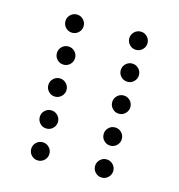

<svg xmlns="http://www.w3.org/2000/svg" viewBox="-96 -739 739 794"><g transform="rotate(15 273.5 -341.5)"><path d="M175.8 -615.2Q175.8 -599.1 164.3 -587.6Q152.8 -576.2 136.7 -576.2Q120.6 -576.2 109.1 -587.6Q97.7 -599.1 97.7 -615.2Q97.7 -631.3 109.1 -642.8Q120.6 -654.3 136.7 -654.3Q152.8 -654.3 164.3 -642.8Q175.8 -631.3 175.8 -615.2ZM449.2 -615.2Q449.2 -599.1 437.7 -587.6Q426.3 -576.2 410.2 -576.2Q394 -576.2 382.6 -587.6Q371.1 -599.1 371.1 -615.2Q371.1 -631.3 382.6 -642.8Q394 -654.3 410.2 -654.3Q426.3 -654.3 437.7 -642.8Q449.2 -631.3 449.2 -615.2ZM175.8 -478.5Q175.8 -462.4 164.3 -450.9Q152.8 -439.5 136.7 -439.5Q120.6 -439.5 109.1 -450.9Q97.7 -462.4 97.7 -478.5Q97.7 -494.6 109.1 -506.1Q120.6 -517.6 136.7 -517.6Q152.8 -517.6 164.3 -506.1Q175.8 -494.6 175.8 -478.5ZM449.2 -478.5Q449.2 -462.4 437.7 -450.9Q426.3 -439.5 410.2 -439.5Q394 -439.5 382.6 -450.9Q371.1 -462.4 371.1 -478.5Q371.1 -494.6 382.6 -506.1Q394 -517.6 410.2 -517.6Q426.3 -517.6 437.7 -506.1Q449.2 -494.6 449.2 -478.5ZM175.8 -341.8Q175.8 -325.7 164.3 -314.2Q152.8 -302.7 136.7 -302.7Q120.6 -302.7 109.1 -314.2Q97.7 -325.7 97.7 -341.8Q97.7 -357.9 109.1 -369.4Q120.6 -380.9 136.7 -380.9Q152.8 -380.9 164.3 -369.4Q175.8 -357.9 175.8 -341.8ZM449.2 -341.8Q449.2 -325.7 437.7 -314.2Q426.3 -302.7 410.2 -302.7Q394 -302.7 382.6 -314.2Q371.1 -325.7 371.1 -341.8Q371.1 -357.9 382.6 -369.4Q394 -380.9 410.2 -380.9Q426.3 -380.9 437.7 -369.4Q449.2 -357.9 449.2 -341.8ZM175.8 -205.1Q175.8 -189 164.3 -177.5Q152.8 -166 136.7 -166Q120.6 -166 109.1 -177.5Q97.7 -189 97.7 -205.1Q97.7 -221.2 109.1 -232.7Q120.6 -244.1 136.7 -244.1Q152.8 -244.1 164.3 -232.7Q175.8 -221.2 175.8 -205.1ZM449.2 -205.1Q449.2 -189 437.7 -177.5Q426.3 -166 410.2 -166Q394 -166 382.6 -177.5Q371.1 -189 371.1 -205.1Q371.1 -221.2 382.6 -232.7Q394 -244.1 410.2 -244.1Q426.3 -244.1 437.7 -232.7Q449.2 -221.2 449.2 -205.1ZM175.8 -68.4Q175.8 -52.2 164.3 -40.8Q152.8 -29.3 136.7 -29.3Q120.6 -29.3 109.1 -40.8Q97.7 -52.2 97.7 -68.4Q97.7 -84.5 109.1 -95.9Q120.6 -107.4 136.7 -107.4Q152.8 -107.4 164.3 -95.9Q175.8 -84.5 175.8 -68.4ZM449.2 -68.4Q449.2 -52.2 437.7 -40.8Q426.3 -29.3 410.2 -29.3Q394 -29.3 382.6 -40.8Q371.1 -52.2 371.1 -68.4Q371.1 -84.5 382.6 -95.9Q394 -107.4 410.2 -107.4Q426.3 -107.4 437.7 -95.9Q449.2 -84.5 449.2 -68.4Z"/></g></svg>

Font: DatDot Light
Style: Regular
Weight: 300
Designer: GGBot
Version: 1.00